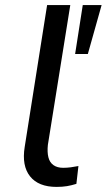

<svg xmlns="http://www.w3.org/2000/svg" viewBox="-20 -725 419 754"><path d="M202 9Q131 9 98 -32.5Q65 -74 77 -148L165 -705H256L168 -156Q165 -128 170 -107.5Q175 -87 190 -76.5Q205 -66 228 -66Q243 -66 258 -68Q273 -70 288 -73L280 -3Q261 3 243 6Q225 9 202 9ZM275 -513 305 -705H379L325 -513Z"/></svg>

Font: Nunito Sans 7pt
Style: Italic
Weight: 400
Italic angle: -9°
Designer: Vernon Adams
Foundry: Vernon Adams
Version: Version 3.101;gftools[0.9.27]